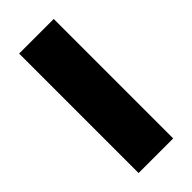

<svg xmlns="http://www.w3.org/2000/svg" viewBox="-180 -564 600 600"><g transform="rotate(-45 120.5 -264.0)"><path d="M44 0V-528H197V0Z"/></g></svg>

Font: Bricolage Grotesque 24pt Condensed ExtraBold
Style: Regular
Weight: 800
Width: 3
Designer: Mathieu Triay
Foundry: Atelier Triay
Version: Version 1.001;gftools[0.9.33.dev8+g029e19f]